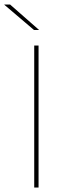

<svg xmlns="http://www.w3.org/2000/svg" viewBox="-60 -844 288 864"><path d="M113.5 -639V0H94V-639ZM115.5 -709.5 -14.5 -823.5H-40.5V-822.5L93 -709H115.5Z"/></svg>

Font: Anek Malayalam Medium Thin
Style: Regular
Weight: 250
Version: Version 1.003